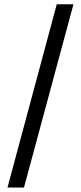

<svg xmlns="http://www.w3.org/2000/svg" viewBox="-20 -760 374 887"><path d="M90.8 106.4H14.6L242.2 -740.2H319.3Z"/></svg>

Font: Pretendard Std Variable
Style: Regular
Weight: 400
Designer: Base glyphs from Inter by Rasmus Andersson; Hangeul glyphs from Noto Sans CJK(Source Han Sans) by Jang Soo-young and Kan
Foundry: Kil Hyung-jin
Version: Version 1.309;Glyphs 3.2 (3225)